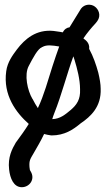

<svg xmlns="http://www.w3.org/2000/svg" viewBox="-20 -589 447 801"><path d="M330 -427C329 -427 330 -428 329 -428L328 -429C342 -450 362 -474 378 -491L386 -501C403 -525 391 -551 375 -562C360 -573 333 -573 318 -553C303 -529 288 -505 270 -475C260 -474 249 -468 242 -454L231 -456C221 -457 213 -459 203 -460C131 -467 84 -427 50 -382C33 -359 11 -330 6 -292C-8 -192 47 -119 100 -72C84 -46 65 -20 48 3V4H47C30 33 12 67 18 118C22 155 37 192 71 192C103 192 128 159 108 126C104 119 105 124 103 108C101 80 106 75 121 49C134 26 150 0 164 -30C172 -28 184 -25 194 -24H195C249 -24 285 -48 316 -74C359 -103 403 -144 400 -219C400 -238 396 -261 390 -286C381 -319 369 -354 352 -385C355 -411 335 -423 330 -427ZM155 -392 156 -393H157C174 -403 198 -400 227 -395C218 -370 209 -344 199 -313C179 -251 164 -193 138 -138C130 -150 123 -162 116 -176L115 -177C95 -211 80 -277 100 -314C118 -348 137 -385 155 -392ZM207 -118C237 -193 259 -280 286 -354C288 -350 289 -344 291 -339C302 -303 314 -257 314 -217V-216C316 -174 300 -152 276 -131C252 -111 231 -93 198 -92C200 -99 203 -108 207 -118Z"/></svg>

Font: Stray Cat
Style: BlkCn
Weight: 900
Version: Version 1.0